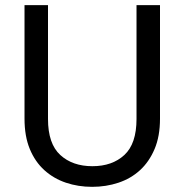

<svg xmlns="http://www.w3.org/2000/svg" viewBox="-20 -717 715 744"><path d="M75 -697H166V-256Q166 -160 213.5 -116.5Q261 -73 338 -73Q415 -73 462 -116.5Q509 -160 509 -256V-697H600V-257Q600 -189 579 -139.5Q558 -90 522.5 -57.5Q487 -25 439 -9Q391 7 337 7Q283 7 235.5 -9Q188 -25 152 -57.5Q116 -90 95.5 -139.5Q75 -189 75 -257Z"/></svg>

Font: Poppins
Style: Regular
Weight: 400
Designer: Ninad Kale (Devanagari), Jonny Pinhorn (Latin)
Foundry: Indian Type Foundry
Version: Version 3.002 2017